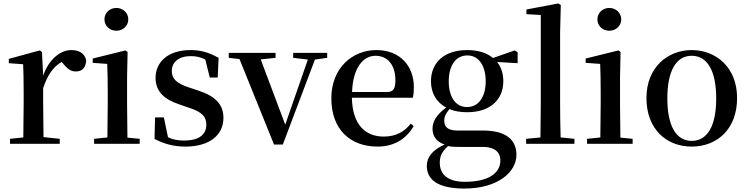

<svg xmlns="http://www.w3.org/2000/svg" viewBox="-20 -833 4333 1112"><path d="M114 0H326V-29L232 -39L230 -232V-323C256 -400 289 -447 337 -474L345 -465C369 -436 389 -419 419 -419C460 -419 478 -446 479 -485C470 -526 435 -543 393 -543C329 -543 262 -488 230 -395L223 -532L210 -541L31 -492V-467L114 -461C116 -412 117 -369 117 -301V-232L115 -37L38 -29V0Z M654 -655C691 -655 723 -682 723 -721C723 -759 691 -787 654 -787C616 -787 585 -759 585 -721C585 -682 616 -655 654 -655ZM601 0H789V-29L718 -36C717 -93 716 -177 716 -232V-385L719 -532L707 -541L517 -494V-469L601 -463C603 -414 604 -367 604 -300V-232L602 -37L525 -29V0Z M1054 16C1195 16 1274 -52 1274 -150C1274 -225 1232 -274 1130 -308L1076 -326C1001 -350 975 -378 975 -422C975 -473 1015 -508 1085 -508C1116 -508 1142 -502 1169 -488L1195 -384H1241L1246 -498C1192 -528 1146 -543 1084 -543C953 -543 881 -474 881 -382C881 -303 932 -257 1017 -229L1071 -210C1152 -185 1175 -156 1175 -110C1175 -53 1131 -19 1047 -19C1009 -19 980 -25 953 -38L929 -153H878L875 -28C931 0 984 16 1054 16Z M1678 -498 1763 -488 1632 -111 1490 -489 1576 -498V-527H1305V-498L1367 -491L1567 4H1618L1804 -488L1875 -498V-527H1678Z M2167 16C2262 16 2333 -28 2376 -103L2359 -117C2321 -69 2273 -42 2202 -42C2097 -42 2021 -110 2018 -267H2371C2375 -284 2377 -303 2377 -328C2377 -449 2299 -543 2159 -543C2021 -543 1899 -439 1899 -264C1899 -81 2010 16 2167 16ZM2019 -300C2024 -440 2083 -510 2155 -510C2226 -510 2270 -455 2270 -369C2270 -320 2259 -300 2220 -300Z M2685 -213C2618 -213 2579 -272 2579 -362C2579 -454 2620 -512 2687 -512C2751 -512 2793 -455 2793 -362C2793 -272 2752 -213 2685 -213ZM2686 -183C2820 -183 2895 -257 2895 -362C2895 -406 2883 -444 2859 -474L2978 -467V-530L2961 -541L2835 -497C2801 -526 2751 -543 2686 -543C2551 -543 2476 -469 2476 -362C2476 -295 2507 -241 2564 -210C2506 -167 2485 -128 2485 -87C2485 -43 2509 -12 2555 4C2486 35 2452 76 2452 128C2452 202 2507 259 2670 259C2864 259 2971 163 2971 64C2971 -22 2913 -77 2776 -77H2629C2575 -77 2553 -98 2553 -132C2553 -158 2562 -176 2583 -201C2612 -189 2646 -183 2686 -183ZM2575 13C2597 18 2620 18 2657 18H2776C2854 18 2878 56 2878 96C2878 170 2809 220 2672 220C2580 220 2527 182 2527 109C2527 69 2542 43 2575 13Z M3109 0H3307V-29L3227 -37C3225 -98 3224 -172 3224 -232V-647L3228 -804L3213 -813L3029 -778V-751L3112 -746V-232L3110 -37L3027 -29V0Z M3509 -655C3546 -655 3578 -682 3578 -721C3578 -759 3546 -787 3509 -787C3471 -787 3440 -759 3440 -721C3440 -682 3471 -655 3509 -655ZM3456 0H3644V-29L3573 -36C3572 -93 3571 -177 3571 -232V-385L3574 -532L3562 -541L3372 -494V-469L3456 -463C3458 -414 3459 -367 3459 -300V-232L3457 -37L3380 -29V0Z M3986 16C4133 16 4249 -85 4249 -265C4249 -444 4126 -543 3986 -543C3847 -543 3724 -443 3724 -265C3724 -86 3839 16 3986 16ZM3986 -17C3898 -17 3845 -100 3845 -263C3845 -426 3898 -510 3986 -510C4075 -510 4128 -426 4128 -263C4128 -100 4075 -17 3986 -17Z"/></svg>

Font: Noto Serif JP SemiBold
Style: Regular
Weight: 600
Designer: Ryoko NISHIZUKA 西塚涼子 (kana & ideographs); Frank Grießhammer (Latin, Greek & Cyrillic); Wenlong ZHANG 张文龙 (bopomofo); San
Foundry: Adobe
Version: Version 2.001;hotconv 1.1.0;makeotfexe 2.6.0